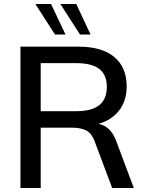

<svg xmlns="http://www.w3.org/2000/svg" viewBox="-20 -947 737 967"><path d="M654 0H545L456 -237Q442 -275 415 -289.5Q388 -304 341 -304H185V0H83V-712H376Q493 -712 555.5 -660Q618 -608 618 -511Q618 -441 581 -392Q544 -343 476 -323Q538 -312 566 -235ZM364 -387Q442 -387 480 -417.5Q518 -448 518 -509Q518 -570 480.5 -599.5Q443 -629 364 -629H185V-387ZM257 -773 158 -927H237L310 -773ZM383 -773 284 -927H364L436 -773Z"/></svg>

Font: Muli SemiBold
Style: Regular
Weight: 600
Designer: Vernon Adams
Foundry: Vernon Adams
Version: Version 2.000